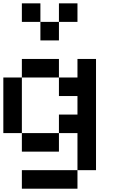

<svg xmlns="http://www.w3.org/2000/svg" viewBox="-20 -909 707 1151"><path d="M111.1 -111.1H0V-444.4H111.1ZM444.4 -777.8H333.3V-888.9H444.4ZM222.2 -777.8H111.1V-888.9H222.2ZM333.3 -666.7H222.2V-777.8H333.3ZM444.4 -111.1H333.3V-222.2H444.4V-333.3H333.3V-444.4H444.4V-555.6H555.6V111.1H444.4ZM333.3 -444.4H111.1V-555.6H333.3ZM333.3 0H111.1V-111.1H333.3ZM444.4 222.2H111.1V111.1H444.4Z"/></svg>

Font: Pixeloid Sans
Style: Regular
Weight: 400
Designer: GGBotNet
Foundry: GGBotNet
Version: 0.5